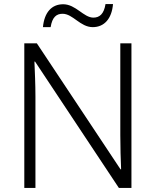

<svg xmlns="http://www.w3.org/2000/svg" viewBox="-20 -928 769 948"><path d="M192 -794H230C238 -844 259 -860 289 -860C340 -860 376 -794 438 -794C495 -794 532 -836 538 -908H501C493 -858 471 -841 441 -841C393 -841 354 -907 292 -907C235 -907 199 -867 192 -794ZM629 0V-714H574V-261C574 -206 576 -133 578 -92H575L162 -714H100V0H155V-451C155 -514 152 -572 150 -624H153L567 0Z"/></svg>

Font: Noto Sans Myanmar UI Light
Style: Regular
Weight: 300
Designer: Monotype Design Team
Foundry: Monotype Imaging Inc.
Version: Version 2.103